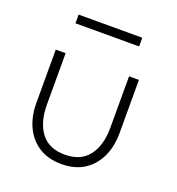

<svg xmlns="http://www.w3.org/2000/svg" viewBox="-111 -665 708 768"><g transform="rotate(20 243.0 -281.0)"><path d="M98.5 -192Q98.5 -116.5 132.2 -72.2Q166 -28 233.5 -28Q301 -28 334.8 -72.2Q368.5 -116.5 368.5 -192V-410.5H410.5V-183Q410.5 -127 389.8 -82.8Q369 -38.5 329.8 -13.2Q290.5 12 233.5 12Q177 12 137.5 -13.2Q98 -38.5 77.2 -82.8Q56.5 -127 56.5 -183V-410.5H98.5ZM94.5 -536.5V-573.5H365.5V-536.5Z"/></g></svg>

Font: League Spartan Thin ExtraLight
Style: Regular
Weight: 250
Version: Version 2.002